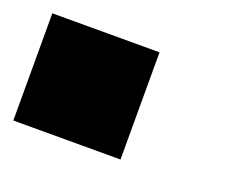

<svg xmlns="http://www.w3.org/2000/svg" viewBox="-54 -854 440 374"><g transform="rotate(20 166.5 -667.0)"><path d="M222.2 -555.6H0V-777.8H222.2Z"/></g></svg>

Font: Pixeloid Sans
Style: Bold
Weight: 700
Monospace: yes
Designer: GGBot
Version: 0.3